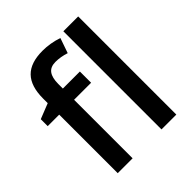

<svg xmlns="http://www.w3.org/2000/svg" viewBox="-205 -908 1051 1051"><g transform="rotate(-45 321.0 -382.5)"><path d="M353 -453.1H221.2V0H106V-453.1H17.1V-506.8L106 -542V-577.1Q106 -672.9 150.9 -719Q195.8 -765.1 288.1 -765.1Q348.6 -765.1 407.2 -745.1L377 -658.2Q334.5 -671.9 295.9 -671.9Q256.8 -671.9 239 -647.7Q221.2 -623.5 221.2 -575.2V-540H353ZM559.6 0H444.8V-759.8H559.6Z"/></g></svg>

Font: f1_44652          
Style: Regular
Weight: 600
Foundry: Ascender Corporation
Version: Version 1.10